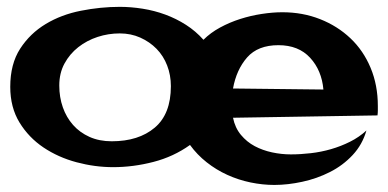

<svg xmlns="http://www.w3.org/2000/svg" viewBox="-20 -476 1128 558"><path d="M1078.1 -168Q1078.1 -161.1 1078.1 -154.8Q1078.1 -148.4 1077.1 -140.6L657.2 -133.8Q663.1 -104.5 680.2 -84Q697.3 -63.5 720.2 -51.3Q743.2 -39.1 770.5 -33.2Q797.9 -27.3 825.2 -27.3Q853.5 -27.3 883.3 -30.8Q913.1 -34.2 941.9 -42.5Q970.7 -50.8 997.1 -64Q1023.4 -77.1 1044.9 -96.7Q1033.2 -55.7 1004.9 -25.4Q976.6 4.9 939 23.9Q901.4 43 858.9 52.2Q816.4 61.5 777.3 61.5Q743.2 61.5 708 54.2Q672.9 46.9 640.6 32.2Q608.4 17.6 580.6 -4.4Q552.7 -26.4 532.2 -54.7Q484.4 -20.5 425.8 -5.4Q367.2 9.8 308.6 9.8Q255.9 9.8 202.6 -4.4Q149.4 -18.6 106.4 -47.4Q63.5 -76.2 36.6 -120.1Q9.8 -164.1 9.8 -223.6Q9.8 -290 38.6 -334.5Q67.4 -378.9 112.8 -406.2Q158.2 -433.6 215.3 -444.8Q272.5 -456.1 328.1 -456.1Q360.4 -456.1 394.5 -450.7Q428.7 -445.3 460.4 -433.6Q492.2 -421.9 520.5 -403.8Q548.8 -385.7 571.3 -360.4Q591.8 -380.9 619.6 -396Q647.5 -411.1 678.2 -420.9Q709 -430.7 740.7 -435.5Q772.5 -440.4 800.8 -440.4Q859.4 -440.4 910.2 -420.4Q960.9 -400.4 998.5 -364.7Q1036.1 -329.1 1057.1 -278.8Q1078.1 -228.5 1078.1 -168ZM919.9 -215.8Q915 -271.5 881.3 -308.1Q847.7 -344.7 789.1 -344.7Q729.5 -344.7 698.2 -309.1Q667 -273.4 657.2 -218.8ZM476.6 -225.6Q476.6 -257.8 465.8 -285.6Q455.1 -313.5 435.1 -334Q415 -354.5 387.7 -366.7Q360.4 -378.9 328.1 -378.9Q294.9 -378.9 263.7 -368.7Q232.4 -358.4 207.5 -338.9Q182.6 -319.3 167.5 -291.5Q152.3 -263.7 152.3 -227.5Q152.3 -193.4 162.6 -164.1Q172.9 -134.8 192.4 -112.8Q211.9 -90.8 240.2 -78.1Q268.6 -65.4 304.7 -65.4Q382.8 -65.4 429.7 -105Q476.6 -144.5 476.6 -225.6Z"/></svg>

Font: Fontdiner Swanky
Style: Regular
Weight: 400
Designer: Font Diner, Inc
Foundry: Font Diner, Inc
Version: Version 1.001